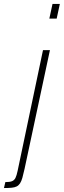

<svg xmlns="http://www.w3.org/2000/svg" viewBox="-110 -763 322 969"><path d="M139 -669 155 -743H192L176 -669ZM-90 186 -83 156Q-61 156 -49.5 151.5Q-38 147 -32 135Q-26 123 -21 99L107 -510H142L14 89Q8 116 3 134Q-2 152 -9 162.5Q-16 173 -26 178Q-36 183 -51.5 184.5Q-67 186 -90 186Z"/></svg>

Font: Saira UltraCondensed Thin
Style: Italic
Weight: 250
Width: 1
Italic angle: -12°
Designer: Hector Gatti with collaboration of the Omnibus-Type team
Foundry: Omnibus-Type
Version: Version 1.101